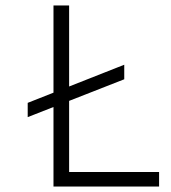

<svg xmlns="http://www.w3.org/2000/svg" viewBox="-20 -680 625 700"><path d="M81 -305 433 -444V-391L81 -253ZM175 0V-660H232V0ZM205 0V-53H560V0Z"/></svg>

Font: Bricolage Grotesque ExtraLight
Style: Regular
Weight: 250
Designer: Mathieu Triay
Foundry: Atelier Triay
Version: Version 1.000;gftools[0.9.30]